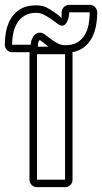

<svg xmlns="http://www.w3.org/2000/svg" viewBox="-88 -774 422 794"><path d="M65 0Q52 0 43 -9Q34 -18 34 -31V-550Q34 -555 35 -558H-38Q-50 -558 -59 -567Q-68 -576 -68 -589Q-68 -619 -62 -648Q-56 -677 -41 -700.5Q-26 -724 -1 -738Q24 -752 62 -752Q91 -752 113 -738.5Q135 -725 154 -711Q159 -706 162.5 -703Q166 -700 167 -699Q166 -701 166.5 -709Q167 -717 167 -723Q167 -735 176 -744.5Q185 -754 198 -754H283Q296 -754 305 -744.5Q314 -735 314 -723Q314 -695 309 -667.5Q304 -640 292 -617.5Q280 -595 260.5 -579.5Q241 -564 211 -558Q212 -556 212 -550V-31Q212 -18 203 -9Q194 0 181 0ZM181 -31V-550H65V-31ZM182 -587Q212 -587 231.5 -598.5Q251 -610 262.5 -629.5Q274 -649 278.5 -673Q283 -697 283 -723H198Q198 -716 196.5 -706.5Q195 -697 191.5 -688.5Q188 -680 182.5 -674Q177 -668 168 -668Q160 -668 149 -676.5Q138 -685 124.5 -694.5Q111 -704 95 -712.5Q79 -721 62 -721Q33 -721 14 -709.5Q-5 -698 -16.5 -679.5Q-28 -661 -33 -637Q-38 -613 -38 -589H39Q39 -606 49.5 -622.5Q60 -639 78 -639Q87 -639 98 -631Q109 -623 122 -613Q135 -603 150 -595Q165 -587 182 -587ZM69 -589Q69 -587 68.5 -585Q68 -583 68 -581H113Q108 -584 104 -587.5Q100 -591 95 -595Q89 -600 83 -604Q77 -608 78 -608Q74 -608 71.5 -601.5Q69 -595 69 -589Z"/></svg>

Font: Lichte PostBus
Style: Regular
Weight: 400
Designer: Peter Wiegel
Version: Version 1.001